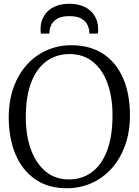

<svg xmlns="http://www.w3.org/2000/svg" viewBox="-20 -992 739 1023"><path d="M342.5 11Q239.5 12.5 169 -35.8Q98.5 -84 62.5 -169.8Q26.5 -255.5 26.5 -366Q26.5 -454.5 52 -525.5Q77.5 -596.5 123.2 -647Q169 -697.5 229.5 -724.2Q290 -751 359.5 -751Q460.5 -751 530.2 -704.8Q600 -658.5 636.2 -574.5Q672.5 -490.5 672.5 -378Q672.5 -290.5 647.2 -219.2Q622 -148 577 -97Q532 -46 472 -18.2Q412 9.5 342.5 11ZM350.5 -704Q281.5 -704 229 -666.8Q176.5 -629.5 147 -554.5Q117.5 -479.5 117.5 -366Q117.5 -270.5 144.5 -196Q171.5 -121.5 222.8 -78.8Q274 -36 347.5 -36Q416.5 -36 468.8 -74.2Q521 -112.5 550.2 -188.5Q579.5 -264.5 579.5 -378Q579.5 -474 553 -547.5Q526.5 -621 475.2 -662.5Q424 -704 350.5 -704ZM349.5 -972Q397 -972 431.5 -955Q466 -938 484.5 -907.2Q503 -876.5 503 -836Q503 -831 502.5 -825Q502 -819 501 -813H456Q456 -816 456 -820.5Q456 -825 455 -830Q452.5 -848 442.5 -865.5Q432.5 -883 410.2 -894.5Q388 -906 349.5 -906Q311 -906 289 -894.5Q267 -883 256.8 -865.5Q246.5 -848 244 -830Q243.5 -825 243.2 -820.5Q243 -816 243 -813H198Q197 -819 196.5 -825Q196 -831 196 -836Q196 -876.5 214.5 -907.2Q233 -938 267.5 -955Q302 -972 349.5 -972Z"/></svg>

Font: Merriweather 7pt Light
Style: Regular
Weight: 300
Designer: Eben Sorkin
Foundry: Eben Sorkin
Version: Version 2.200;gftools[0.9.31]